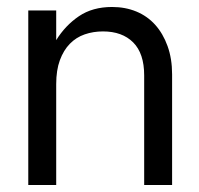

<svg xmlns="http://www.w3.org/2000/svg" viewBox="-20 -530 571 550"><path d="M61 -500H141V-415Q167 -457 206 -483.5Q245 -510 301 -510Q339 -510 370.5 -497Q402 -484 424.5 -459Q447 -434 460 -398Q473 -362 473 -317V0H393V-314Q393 -377 361.5 -408.5Q330 -440 275 -440Q247 -440 222.5 -431.5Q198 -423 180 -404.5Q162 -386 151.5 -357.5Q141 -329 141 -289V0H61Z"/></svg>

Font: CyStack Display
Style: Regular
Weight: 400
Designer: Weizhong Zhang
Foundry: 本地遙控
Version: Version 1.000;Glyphs 3.1.2 (3151)